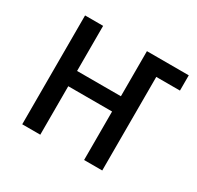

<svg xmlns="http://www.w3.org/2000/svg" viewBox="-121 -677 842 819"><g transform="rotate(30 300.0 -268.0)"><path d="M472.2 0H382.8V-238.8H167V0H78.1V-536.1H167V-314H382.8V-536.1H588.9V-460.9H472.2Z"/></g></svg>

Font: WenQuanYi Micro Hei Mono
Style: Regular
Weight: 400
Foundry: Ascender Corporation
Version: Version 0.2.0-beta